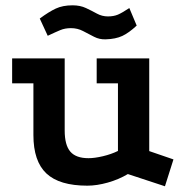

<svg xmlns="http://www.w3.org/2000/svg" viewBox="-20 -662 677 704"><path d="M448.8 -23.8Q415.2 -3.8 375.1 7.5Q335 18.8 300.2 18.8Q197.8 18.8 150.1 -26Q102.5 -70.8 102.5 -166.8V-356.5H24.5V-447.8H217.2V-183.5Q217.2 -130 237.9 -106Q258.5 -82 304.5 -82Q326.8 -82 357.4 -89.2Q388 -96.5 412.5 -108.5V-356.5H334.5V-447.8H527.2V-108L616 -77.5L584.8 21ZM155 -530.8 125.8 -594Q159.2 -618.8 184.6 -630.6Q210 -642.5 246.2 -642.5Q274 -642.5 295.2 -632.5Q316.5 -622.5 335.4 -612.1Q354.2 -601.8 375.8 -601.8Q396.5 -601.8 412 -608.2Q427.5 -614.8 454.2 -632.5L481.2 -568.2Q453 -541.8 428.5 -530.2Q404 -518.8 367.8 -517.8Q345 -516.8 324.8 -527.2Q304.5 -537.8 284.4 -548.2Q264.2 -558.8 240.2 -558.8Q218.2 -558.8 201.1 -551.6Q184 -544.5 155 -530.8Z"/></svg>

Font: Podkova VF Beta
Style: Regular
Weight: 400
Designer: Ilya Yudin
Foundry: Cyreal (www.cyreal.org)
Version: Version 2.100